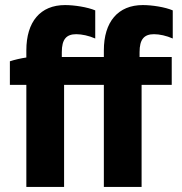

<svg xmlns="http://www.w3.org/2000/svg" viewBox="-20 -738 719 758"><path d="M84 0H233V-403H390V0H539V-403H658V-513H531V-532C531 -583 549 -603 588 -603C610 -603 637 -597 662 -586V-697C632 -710 580 -718 544 -718C446 -718 390 -652 390 -539V-513H224V-532C224 -583 242 -603 281 -603C303 -603 331 -597 356 -586V-697C325 -710 273 -718 237 -718C139 -718 84 -652 84 -539V-511C63 -508 37 -502 19 -496V-403H84Z"/></svg>

Font: Fixel Text Bold
Style: Bold
Weight: 700
Width: 4
Designer: AlfaBravo + MacPaw
Foundry: Kyrylo Tkachov, Marchela Mozhyna, Serhii Makarenko, Maria Weinstein, Zakhar Kryvoshyya
Version: Version 1.211